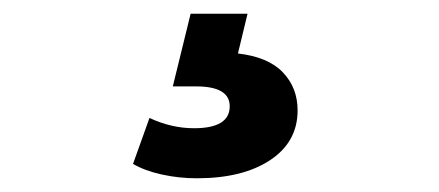

<svg xmlns="http://www.w3.org/2000/svg" viewBox="-20 -28 640 280"><path d="M174 211 198 144Q230 159 263 159Q315 159 315 127Q315 98 266 98H232L258 -8H341L327 50Q371 55 392.5 77.5Q414 100 414 133Q414 179 374 205.5Q334 232 267 232Q241 232 216 226.5Q191 221 174 211Z"/></svg>

Font: Montserrat Alternates
Style: Bold
Weight: 700
Designer: Julieta Ulanovsky
Foundry: Julieta Ulanovsky
Version: Version 7.200